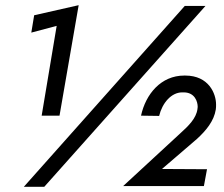

<svg xmlns="http://www.w3.org/2000/svg" viewBox="-20 -722 864 742"><path d="M101 -596 199 -622 141 -275H210L284 -702L112 -663ZM694 -699 72 0H151L774 -699ZM456 -3H768L780 -68L606 -69L741 -185C776 -217 807 -254 814 -299C815 -305 815 -312 815 -318C815 -360 787 -430 696 -430C695 -430 693 -430 692 -430C602 -430 543 -358 525 -275L595 -274C607 -324 642 -365 684 -365C686 -365 688 -365 690 -365C733 -365 744 -329 744 -309C744 -306 743 -303 743 -300C738 -264 708 -235 677 -207Z"/></svg>

Font: Jost Medium
Style: Italic
Weight: 500
Italic angle: -5°
Version: Version 3.710